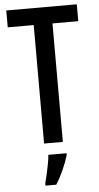

<svg xmlns="http://www.w3.org/2000/svg" viewBox="-62 -751 518 1009"><g transform="rotate(-5 197.5 -246.5)"><path d="M247 0H148V-625H11V-714H383V-625H247ZM261 71Q250 108 231.5 149Q213 190 193 221H136V209Q141 192 147 164.5Q153 137 158.5 109Q164 81 165 61H261Z"/></g></svg>

Font: Noto Sans Lao Looped ExtraCondensed Medium
Style: Regular
Weight: 500
Width: 2
Designer: Mark Frömberg, Ben Mitchell
Foundry: The Fontpad Ltd
Version: Version 1.002; ttfautohint (v1.8.4.7-5d5b)